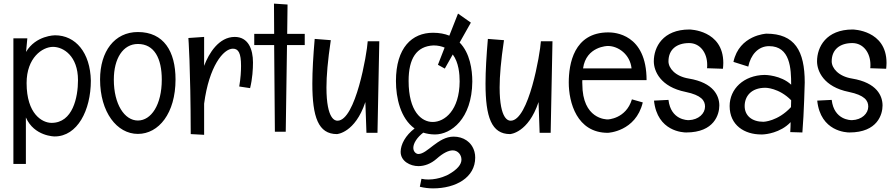

<svg xmlns="http://www.w3.org/2000/svg" viewBox="-20 -730 4937 1061"><path d="M482 -284C479 -439 398 -535 284 -535C284 -535 178 -535 124 -443L131 -518H54V176H123V-81C169 24 282 24 282 24C408 24 482 -121 482 -284ZM265 -51C213 -51 127 -100 127 -271C127 -411 214 -471 273 -471C330 -471 411 -421 411 -287C411 -192 382 -51 265 -51Z M950 -291C950 -446 885 -553 742 -553C613 -553 533 -446 533 -291C533 -110 626 10 742 10C857 10 950 -104 950 -291ZM874 -290C874 -150 815 -64 742 -64C668 -64 609 -154 609 -290C609 -407 660 -487 742 -487C833 -487 874 -407 874 -290Z M1277 -526C1190 -526 1134 -436 1108 -366V-526L1021 -520C1021 -520 1033 -368 1034 11L1108 15V-157C1135 -363 1214 -461 1267 -461C1298 -461 1312 -436 1312 -366C1312 -338 1310 -298 1302 -252L1362 -243C1375 -295 1378 -349 1378 -385C1378 -458 1352 -526 1277 -526Z M1494 -710 1495 -543H1385V-481H1495L1499 -2H1559L1566 -481H1664V-543H1567L1569 -705Z M2012 -502C2008 -434 1945 -63 1845 -63C1835 -63 1784 -65 1784 -247C1784 -310 1791 -394 1808 -508L1719 -515C1711 -421 1706 -339 1706 -268C1706 -83 1739 11 1842 11C1842 11 1942 5 1999 -166L2005 4H2066L2076 -502Z M2582 -605 2511 -655 2463 -533C2438 -543 2408 -549 2373 -549C2257 -549 2168 -467 2168 -282C2168 -189 2193 -76 2271 -20C2221 18 2194 68 2194 109C2194 161 2247 188 2292 188C2326 188 2361 175 2392 148C2429 115 2459 101 2482 101C2510 101 2530 125 2530 152C2530 178 2509 206 2457 235C2457 235 2409 262 2347 262C2335 262 2322 261 2309 258L2300 302C2324 308 2349 311 2373 311C2499 311 2606 251 2606 141C2606 130 2605 120 2602 109C2587 53 2539 25 2487 25C2400 25 2342 121 2292 121C2280 121 2264 109 2264 87C2264 61 2286 28 2319 3C2338 9 2360 13 2384 13C2471 13 2588 -71 2590 -279C2590 -345 2577 -437 2520 -495ZM2520 -280C2519 -120 2437 -56 2371 -56C2309 -56 2238 -114 2238 -283C2238 -406 2281 -475 2376 -479C2400 -479 2420 -474 2437 -467L2400 -372L2438 -351L2482 -429C2515 -385 2520 -321 2520 -280Z M2969 -502C2965 -434 2902 -63 2802 -63C2792 -63 2741 -65 2741 -247C2741 -310 2748 -394 2765 -508L2676 -515C2668 -421 2663 -339 2663 -268C2663 -83 2696 11 2799 11C2799 11 2899 5 2956 -166L2962 4H3023L3033 -502Z M3553 -287C3553 -543 3375 -551 3342 -551C3150 -551 3123 -375 3123 -274C3123 -165 3167 4 3339 4C3339 4 3493 -2 3532 -164L3472 -181C3439 -72 3337 -70 3339 -70C3330 -70 3198 -71 3198 -266C3198 -273 3197 -280 3198 -287ZM3339 -476C3397 -476 3462 -429 3470 -352H3202C3219 -475 3339 -476 3339 -476Z M3975 -350C3976 -361 3977 -372 3977 -382C3977 -565 3790 -567 3790 -567C3643 -567 3593 -470 3593 -391C3593 -338 3629 -250 3769 -222C3856 -204 3876 -174 3876 -141C3876 -103 3841 -68 3786 -66C3779 -66 3687 -66 3674 -178L3594 -174C3612 -2 3757 2 3772 2C3928 2 3955 -99 3955 -147C3955 -199 3925 -273 3786 -296C3712 -308 3674 -353 3674 -391C3674 -457 3720 -492 3788 -492C3849 -492 3888 -438 3888 -372C3888 -365 3888 -359 3887 -353Z M4427 -274C4427 -449 4372 -544 4215 -544C4215 -544 4065 -537 4033 -388L4115 -362C4128 -426 4169 -475 4230 -475C4347 -475 4352 -351 4352 -262C4295 -315 4209 -316 4205 -316C4089 -314 4012 -238 4012 -144C4012 -37 4095 13 4186 13C4193 13 4199 13 4206 12C4206 12 4292 6 4349 -55C4349 -37 4348 -19 4347 0L4414 2C4423 -104 4427 -274 4427 -274ZM4351 -138C4278 -59 4199 -57 4199 -57C4135 -57 4095 -91 4095 -144C4095 -196 4129 -245 4210 -245C4210 -245 4284 -245 4352 -176C4352 -164 4351 -151 4351 -138Z M4877 -350C4878 -361 4879 -372 4879 -382C4879 -565 4692 -567 4692 -567C4545 -567 4495 -470 4495 -391C4495 -338 4531 -250 4671 -222C4758 -204 4778 -174 4778 -141C4778 -103 4743 -68 4688 -66C4681 -66 4589 -66 4576 -178L4496 -174C4514 -2 4659 2 4674 2C4830 2 4857 -99 4857 -147C4857 -199 4827 -273 4688 -296C4614 -308 4576 -353 4576 -391C4576 -457 4622 -492 4690 -492C4751 -492 4790 -438 4790 -372C4790 -365 4790 -359 4789 -353Z"/></svg>

Font: Englebert
Style: Regular
Weight: 400
Designer: Astigmatic (AOETI)
Foundry: Astigmatic (AOETI)
Version: Version 1.000